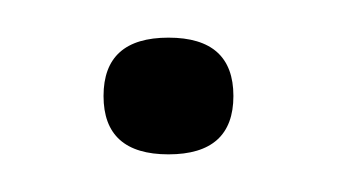

<svg xmlns="http://www.w3.org/2000/svg" viewBox="-20 -75 179 102"><path d="M69.5 7Q35 7 35 -24Q35 -55 69.5 -55Q104 -55 104 -24Q104 7 69.5 7Z"/></svg>

Font: Poiret One
Style: Regular
Weight: 400
Designer: Denis Masharov
Foundry: Denis Masharov
Version: Version 1.001